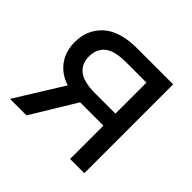

<svg xmlns="http://www.w3.org/2000/svg" viewBox="-139 -686 829 829"><g transform="rotate(45 275.5 -271.0)"><path d="M475.1 0H388.2V-466.3H263.7Q193.8 -466.3 163.3 -441.4Q132.8 -416.5 132.8 -370.6Q132.8 -325.7 163.6 -301.3Q194.3 -276.9 263.2 -276.9H425.8V-203.6H257.3Q150.4 -203.6 97.9 -249.3Q45.4 -294.9 45.4 -370.6Q45.4 -447.3 97.9 -494.9Q150.4 -542.5 256.8 -542.5H475.1ZM122.1 0H21.5L173.8 -245.6H271.5Z"/></g></svg>

Font: Inter 16pt
Style: Regular
Weight: 400
Version: Version 4.001;git-66647c0bb